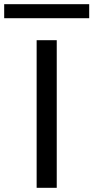

<svg xmlns="http://www.w3.org/2000/svg" viewBox="-58 -897 446 917"><path d="M117 0V-705H213V0ZM-38 -810V-877H368V-810Z"/></svg>

Font: Nunito Sans 10pt Expanded
Style: Regular
Weight: 400
Width: 7
Designer: Vernon Adams
Foundry: Vernon Adams
Version: Version 3.101;gftools[0.9.27]